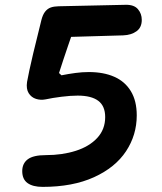

<svg xmlns="http://www.w3.org/2000/svg" viewBox="-20 -753 660 784"><path d="M70.8 -54.2Q70.8 -85.5 93.3 -102.5Q115.9 -119.6 167.3 -119.6Q234.3 -119.6 289.5 -137.2Q344.7 -154.8 377.1 -189.8Q409.5 -224.8 409.5 -274.8Q409.5 -320.2 381.2 -341.4Q353 -362.6 297 -362.6Q268.2 -362.6 230.8 -357.9Q193.5 -353.2 166.4 -347.3Q146.2 -343.2 127.1 -349.2Q108 -355.2 97.1 -372.6Q86.2 -390 90.5 -418.7Q96.8 -454.8 115.6 -535Q132.6 -603.5 149.1 -671.5Q154.8 -693.8 164.5 -705.7Q174.1 -717.7 187 -722.3Q200 -727 219.2 -727.4L493.8 -733.4Q527.6 -733.9 543.2 -715.6Q558.9 -697.2 558.9 -671.8Q558.9 -640.8 537.5 -625.4Q516.2 -609.9 483.1 -608.6L242.4 -601.6L279 -627.3Q269.2 -599.8 259.1 -569.7Q249.1 -539.7 239.2 -510.7Q229.8 -481 221 -454.8L231 -445.5Q259.8 -451.3 287.7 -455Q315.6 -458.8 342.8 -458.8Q402.8 -458.8 446.4 -439.6Q490.1 -420.5 514.2 -380.9Q538.4 -341.3 538.4 -281.7Q538.4 -201.8 494.7 -135.5Q450.9 -69.1 364 -29.5Q277 10.1 154 10.1Q113.9 10.1 92.3 -5.6Q70.8 -21.2 70.8 -54.2Z"/></svg>

Font: Monaspace Radon Var
Style: Regular
Weight: 400
Designer: Riley Cran and the Lettermatic Team
Version: Version 1.000 (Monaspace Radon Var)